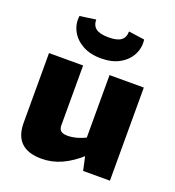

<svg xmlns="http://www.w3.org/2000/svg" viewBox="-136 -842 876 963"><g transform="rotate(20 302.5 -361.0)"><path d="M230 -497V-182Q229 -159 240 -149Q251 -139 276 -139Q300 -139 325.5 -146Q351 -153 390 -172L402 -79Q350 -32 299 -9Q248 14 193 14Q48 14 48 -125V-497ZM554 -497V0H411L389 -100L371 -112V-497ZM388 -736 473 -724Q479 -682 460 -644.5Q441 -607 400.5 -584Q360 -561 301 -561Q243 -561 202 -584Q161 -607 141.5 -644.5Q122 -682 128 -724L213 -736Q213 -704 234 -688.5Q255 -673 301 -673Q347 -673 367.5 -688.5Q388 -704 388 -736Z"/></g></svg>

Font: Exo 2 ExtraBold
Style: Regular
Weight: 800
Designer: Natanael Gama
Foundry: Natanael Gama
Version: Version 2.010